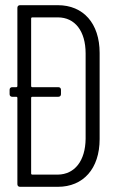

<svg xmlns="http://www.w3.org/2000/svg" viewBox="-20 -720 452 740"><path d="M203 -700H57C51 -700 47 -696 47 -690V-388C47 -386 45 -384 43 -384H27C21 -384 17 -380 17 -374V-357C17 -351 21 -347 27 -347H43C45 -347 47 -345 47 -343V-10C47 -4 51 0 57 0H203C301 0 364 -70 364 -184V-516C364 -630 301 -700 203 -700ZM310 -185C309 -100 268 -48 203 -47H104C102 -47 100 -49 100 -51V-343C100 -345 102 -347 104 -347H205C211 -347 215 -351 215 -357V-374C215 -380 211 -384 205 -384H104C102 -384 100 -386 100 -388V-649C100 -651 102 -653 104 -653H203C269 -653 310 -600 310 -514Z"/></svg>

Font: Barlow Condensed Light
Style: Regular
Weight: 300
Width: 3
Designer: Jeremy Tribby
Foundry: Tribby Type
Version: Version 1.422;hotconv 1.0.109;makeotfexe 2.5.65596